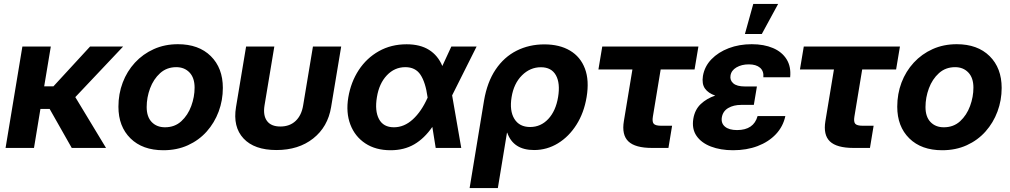

<svg xmlns="http://www.w3.org/2000/svg" viewBox="-20 -752 5136 976"><path d="M238.3 -515.6 204.6 -313H251.5L438 -515.6H606L362.8 -258.3L519 0H344.7L232.4 -198.2H185.5L152.8 0H8.3L93.8 -515.6Z M810.5 11.7Q704.6 11.7 643.3 -48.6Q582 -108.9 582 -209.5Q582 -274.9 603.8 -332.3Q625.5 -389.6 666 -433.6Q706.5 -477.5 762 -502.4Q817.4 -527.3 884.3 -527.3Q990.2 -527.3 1051.5 -466.8Q1112.8 -406.2 1112.8 -305.2Q1112.8 -242.2 1091.6 -185.1Q1070.3 -127.9 1030.8 -83.5Q991.2 -39.1 935.3 -13.7Q879.4 11.7 810.5 11.7ZM818.8 -105Q868.2 -105 901.6 -135.7Q935.1 -166.5 952.1 -212.9Q969.2 -259.3 969.2 -306.6Q969.2 -356.4 943.4 -383.5Q917.5 -410.6 876 -410.6Q827.6 -410.6 793.9 -380.1Q760.3 -349.6 742.9 -303Q725.6 -256.3 725.6 -208Q725.6 -158.2 751.2 -131.6Q776.9 -105 818.8 -105Z M1385.3 10.7Q1272.9 10.7 1218 -48.1Q1163.1 -106.9 1179.7 -207.5L1231 -515.6H1374.5L1324.7 -216.3Q1316.4 -165.5 1337.2 -137.2Q1357.9 -108.9 1405.3 -108.9Q1452.6 -108.9 1482.7 -137.2Q1512.7 -165.5 1521 -216.3L1570.8 -515.6H1714.4L1663.1 -207.5Q1646.5 -106.9 1572 -48.1Q1497.6 10.7 1385.3 10.7Z M1965.3 11.7Q1889.6 11.7 1836.9 -23.2Q1784.2 -58.1 1761 -118.9Q1737.8 -179.7 1750.5 -256.8Q1763.7 -335 1803.7 -396Q1843.8 -457 1906 -491.9Q1968.3 -526.9 2046.9 -526.9Q2115.7 -526.9 2160.9 -498.5Q2206.1 -470.2 2228.5 -416.5L2274.4 -515.6H2402.8L2278.3 -267.1L2324.7 0H2194.8L2177.7 -106.9Q2137.2 -48.3 2085.7 -18.3Q2034.2 11.7 1965.3 11.7ZM2153.8 -256.3 2153.3 -258.8Q2143.1 -333.5 2117.4 -372.1Q2091.8 -410.6 2040.5 -410.6Q1985.8 -410.6 1946.5 -369.1Q1907.2 -327.6 1896 -258.3Q1884.3 -188.5 1906.5 -146.7Q1928.7 -105 1982.4 -105Q2034.7 -105 2078.6 -145.3Q2122.6 -185.5 2153.8 -255.9Z M2367.2 204.1 2440.4 -240.2Q2456.5 -335 2499.5 -398.7Q2542.5 -462.4 2606.2 -494.4Q2669.9 -526.4 2747.1 -526.4Q2824.2 -526.4 2877.4 -494.9Q2930.7 -463.4 2953.4 -403.3Q2976.1 -343.3 2961.9 -258.3Q2948.7 -178.7 2910.4 -118.2Q2872.1 -57.6 2816.2 -23.4Q2760.3 10.7 2694.8 10.7Q2589.4 10.7 2558.6 -77.1H2557.1L2510.7 204.1ZM2674.8 -106.4Q2729 -106.4 2767.1 -147.2Q2805.2 -188 2816.9 -258.3Q2828.6 -328.6 2805.9 -369.4Q2783.2 -410.2 2729.5 -410.2Q2674.8 -410.2 2633.3 -368.9Q2591.8 -327.6 2580.6 -258.3Q2569.3 -189 2594.7 -147.7Q2620.1 -106.4 2674.8 -106.4Z M3294.4 0Q3209 0 3174.3 -33.2Q3139.6 -66.4 3151.4 -136.7L3194.8 -398.9H3022L3041.5 -515.6H3530.3L3510.7 -398.9H3338.4L3298.8 -159.2Q3294.4 -132.8 3303.2 -122.8Q3312 -112.8 3341.3 -112.8H3396.5L3377.9 0Z M3706.5 11.7Q3642.6 11.7 3593.8 -7.1Q3544.9 -25.9 3520.5 -61.5Q3496.1 -97.2 3504.4 -148.4Q3512.2 -194.8 3542.2 -223.1Q3572.3 -251.5 3615.7 -266.1Q3580.1 -278.3 3563.5 -302Q3546.9 -325.7 3553.2 -365.7Q3561.5 -414.6 3596.4 -450.7Q3631.3 -486.8 3684.6 -507.1Q3737.8 -527.3 3801.3 -527.3Q3863.3 -527.3 3909.2 -507.8Q3955.1 -488.3 3978.5 -450.7Q4002 -413.1 3996.6 -359.4H3860.4Q3863.3 -390.6 3843.5 -407.7Q3823.7 -424.8 3786.1 -424.8Q3750 -424.8 3723.6 -409.4Q3697.3 -394 3693.4 -367.7Q3689.5 -344.2 3707.5 -328.4Q3725.6 -312.5 3766.6 -312.5H3827.6L3823.2 -285.6L3812 -218.8H3748Q3709 -218.8 3681.9 -202.9Q3654.8 -187 3649.4 -155.8Q3644.5 -125.5 3665.3 -108.2Q3686 -90.8 3726.6 -90.8Q3811.5 -90.8 3831.1 -162.1H3972.2Q3960.9 -108.9 3924.1 -69.8Q3887.2 -30.8 3831.3 -9.5Q3775.4 11.7 3706.5 11.7ZM3766.6 -579.1 3809.1 -731.9H3935.5L3852.5 -579.1Z M4318.8 0Q4233.4 0 4198.7 -33.2Q4164.1 -66.4 4175.8 -136.7L4219.2 -398.9H4046.4L4065.9 -515.6H4554.7L4535.2 -398.9H4362.8L4323.2 -159.2Q4318.8 -132.8 4327.6 -122.8Q4336.4 -112.8 4365.7 -112.8H4420.9L4402.3 0Z M4769.5 11.7Q4663.6 11.7 4602.3 -48.6Q4541 -108.9 4541 -209.5Q4541 -274.9 4562.7 -332.3Q4584.5 -389.6 4625 -433.6Q4665.5 -477.5 4720.9 -502.4Q4776.4 -527.3 4843.3 -527.3Q4949.2 -527.3 5010.5 -466.8Q5071.8 -406.2 5071.8 -305.2Q5071.8 -242.2 5050.5 -185.1Q5029.3 -127.9 4989.7 -83.5Q4950.2 -39.1 4894.3 -13.7Q4838.4 11.7 4769.5 11.7ZM4777.8 -105Q4827.1 -105 4860.6 -135.7Q4894 -166.5 4911.1 -212.9Q4928.2 -259.3 4928.2 -306.6Q4928.2 -356.4 4902.3 -383.5Q4876.5 -410.6 4835 -410.6Q4786.6 -410.6 4752.9 -380.1Q4719.2 -349.6 4701.9 -303Q4684.6 -256.3 4684.6 -208Q4684.6 -158.2 4710.2 -131.6Q4735.8 -105 4777.8 -105Z"/></svg>

Font: Inter Display
Style: Bold Italic
Weight: 700
Italic angle: -9.39999°
Designer: Rasmus Andersson
Foundry: rsms
Version: Version 4.000;git-a52131595